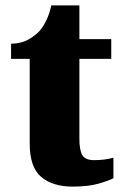

<svg xmlns="http://www.w3.org/2000/svg" viewBox="-20 -681 457 711"><path d="M248 10Q176 10 133 -25.5Q90 -61 90 -150V-463H21V-519Q61 -520 87.5 -536Q114 -552 127 -567Q140 -582 151.5 -605.5Q163 -629 170 -661H274V-536H392V-463H274V-167Q274 -126 284.5 -107Q295 -88 329 -88Q368 -88 400 -97V-21Q383 -12 345 -1Q307 10 248 10Z"/></svg>

Font: Noto Serif Myanmar SemiCondensed Black
Style: Regular
Weight: 900
Width: 4
Designer: Ben Mitchell and the Monotype Design Team
Foundry: Monotype Imaging Inc.
Version: Version 2.106; ttfautohint (v1.8.4.7-5d5b)